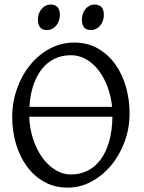

<svg xmlns="http://www.w3.org/2000/svg" viewBox="-20 -819 640 853"><path d="M478 -344.2Q473.6 -389.6 458.5 -431.2Q443.4 -472.7 419.7 -504.4Q396 -536.1 364.3 -554.9Q332.5 -573.7 294.9 -573.7Q254.4 -573.7 221.7 -557.6Q189 -541.5 165.5 -511.7Q142.1 -481.9 127.9 -439.5Q113.8 -397 110.8 -344.2ZM109.9 -300.3Q111.8 -247.6 127.2 -200.9Q142.6 -154.3 167.7 -119.4Q192.9 -84.5 225.6 -64.2Q258.3 -43.9 294.9 -43.9Q335 -43.9 368.4 -60.3Q401.9 -76.7 426.3 -109.1Q450.7 -141.6 464.6 -189.5Q478.5 -237.3 479.5 -300.3ZM555.7 -315.9Q555.7 -249.5 533.7 -189.7Q511.7 -129.9 473.9 -84.5Q436 -39.1 386.2 -12.2Q336.4 14.6 280.8 14.6Q222.2 14.6 176.3 -11.2Q130.4 -37.1 98.9 -80.6Q67.4 -124 50.8 -180.7Q34.2 -237.3 34.2 -298.8Q34.2 -365.2 55.7 -425.3Q77.1 -485.4 114.3 -530.8Q151.4 -576.2 201.4 -603Q251.5 -629.9 309.1 -629.9Q369.6 -629.9 415.5 -603.3Q461.4 -576.7 492.7 -532.7Q523.9 -488.8 539.8 -432.1Q555.7 -375.5 555.7 -315.9ZM441.4 -752.4Q441.4 -738.8 437 -726.6Q432.6 -714.4 425 -705.3Q417.5 -696.3 407.2 -690.9Q397 -685.5 384.8 -685.5Q362.8 -685.5 353.3 -697.8Q343.8 -710 343.8 -732.4Q343.8 -746.1 348.1 -758.3Q352.5 -770.5 360.4 -779.5Q368.2 -788.6 378.2 -793.7Q388.2 -798.8 399.9 -798.8Q441.4 -798.8 441.4 -752.4ZM246.1 -752.4Q246.1 -738.8 241.7 -726.6Q237.3 -714.4 229.7 -705.3Q222.2 -696.3 211.9 -690.9Q201.7 -685.5 189.5 -685.5Q167.5 -685.5 158 -697.8Q148.4 -710 148.4 -732.4Q148.4 -746.1 152.8 -758.3Q157.2 -770.5 165 -779.5Q172.9 -788.6 182.9 -793.7Q192.9 -798.8 204.6 -798.8Q246.1 -798.8 246.1 -752.4Z"/></svg>

Font: Noto Serif Devanagari
Style: Bold
Weight: 700
Designer: Monotype Design Team
Foundry: Monotype Imaging Inc.
Version: Version 1.01